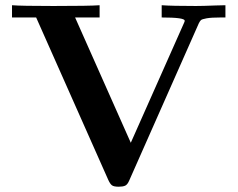

<svg xmlns="http://www.w3.org/2000/svg" viewBox="-20 -706 909 734"><path d="M25.9 -639.2V-686Q61 -683.1 184.1 -683.1Q323.2 -683.1 360.8 -686V-639.2H267.1L480 -160.2L682.1 -615.2Q682.1 -616.2 683.6 -618.7Q685.1 -621.1 685.5 -623Q686 -625 686 -627Q686 -639.2 598.1 -639.2V-686Q637.2 -683.1 729 -683.1Q741.2 -683.1 760 -683.6Q778.8 -684.1 804 -685.1Q829.1 -686 841.8 -686V-639.2H823.2Q788.1 -639.2 770 -636Q752 -632.8 748 -628.9Q744.1 -625 740.2 -617.2L474.1 -16.1Q467.3 0 458.3 3.9Q449.2 7.8 434.1 7.8Q415 7.8 408 2.4Q400.9 -2.9 394 -18.1L118.2 -639.2Z"/></svg>

Font: CMU Serif
Style: Bold
Weight: 700
Version: Version 0.7.0